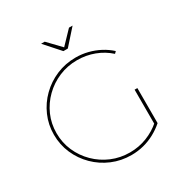

<svg xmlns="http://www.w3.org/2000/svg" viewBox="-199 -1044 1157 1205"><g transform="rotate(-30 380.0 -441.5)"><path d="M636 -599Q591 -640 532.5 -662Q474 -684 409 -684Q339 -684 277.5 -658Q216 -632 169 -586Q122 -540 95.5 -480Q69 -420 69 -351Q69 -282 95.5 -221.5Q122 -161 169 -114.5Q216 -68 277.5 -42Q339 -16 409 -16Q474 -16 532.5 -39Q591 -62 636 -102L650 -89Q618 -61 579.5 -40Q541 -19 498 -8Q455 3 409 3Q335 3 270 -24.5Q205 -52 155.5 -101Q106 -150 78 -214Q50 -278 50 -351Q50 -423 78 -487Q106 -551 155.5 -599.5Q205 -648 270 -675.5Q335 -703 409 -703Q455 -703 498 -692Q541 -681 579 -661Q617 -641 649 -612ZM630 -343H650V-89H630ZM396 -776H364L266 -886H292L386 -788H374L468 -886H494Z"/></g></svg>

Font: Alexandria Thin
Style: Regular
Weight: 250
Designer: Mohamed Gaber
Foundry: Kief Type Foundry
Version: Version 5.100